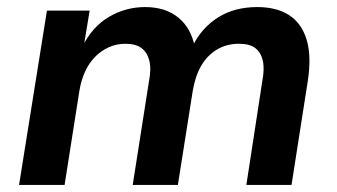

<svg xmlns="http://www.w3.org/2000/svg" viewBox="-20 -524 956 544"><path d="M34 0 113 -494H234L217 -391H213Q241 -448 288.5 -476Q336 -504 391 -504Q449 -504 485.5 -474Q522 -444 532 -390L526 -394Q552 -446 598.5 -475Q645 -504 709 -504Q763 -504 798.5 -481.5Q834 -459 848.5 -412.5Q863 -366 852 -294L806 0H678L723 -293Q730 -329 724.5 -352.5Q719 -376 703 -388Q687 -400 657 -400Q622 -400 594.5 -383.5Q567 -367 550 -337.5Q533 -308 526 -266L484 0H356L402 -293Q409 -329 403 -352.5Q397 -376 380.5 -388Q364 -400 335 -400Q310 -400 288 -390Q266 -380 249 -362.5Q232 -345 221 -321Q210 -297 205 -267L163 0Z"/></svg>

Font: Nunito Sans 10pt
Style: Bold Italic
Weight: 700
Italic angle: -9°
Designer: Vernon Adams
Foundry: Vernon Adams
Version: Version 3.101;gftools[0.9.27]